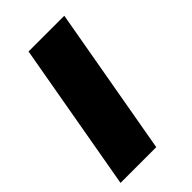

<svg xmlns="http://www.w3.org/2000/svg" viewBox="-186 -652 716 716"><g transform="rotate(-45 171.5 -294.5)"><path d="M7 0H195.5L299.5 -589H111Z"/></g></svg>

Font: Anybody Expanded
Style: Bold Italic
Weight: 700
Width: 7
Italic angle: -10°
Version: Version 1.113;gftools[0.9.25]